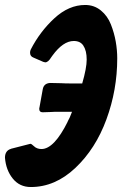

<svg xmlns="http://www.w3.org/2000/svg" viewBox="-40 -751 492 773"><path d="M246 -415H291Q309 -477 309 -511Q309 -547 296 -566L297 -565Q285 -586 257 -586Q214 -586 171 -527L166 -520Q154 -500 142 -500Q140 -500 134 -502L95 -519Q81 -524 81 -539Q81 -546 84 -552Q121 -624 179 -677.5Q237 -731 303 -731Q339 -731 366 -709Q393 -687 406.5 -652.5Q420 -618 426 -583.5Q432 -549 432 -516Q432 -389 388.5 -270.5Q345 -152 263.5 -75Q182 2 84 2Q39 2 11.5 -32Q-16 -66 -20 -116Q-20 -145 5 -152H4L82 -172Q87 -172 96 -163Q108 -151 127 -151Q178 -151 233 -262L232 -261Q240 -274 250 -301H200Q175 -301 163 -300L132 -299Q118 -299 118 -312Q118 -317 119 -319L132 -391Q136 -415 161 -417L207 -416Q222 -415 246 -415Z"/></svg>

Font: Bangerz Fix
Style: Regular
Weight: 400
Designer: vernon adams
Foundry: Vernon Adams
Version: Version 2.10;December 28, 2023;FontCreator 13.0.0.2683 64-bi